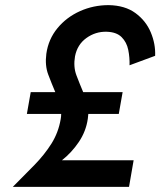

<svg xmlns="http://www.w3.org/2000/svg" viewBox="-20 -730 626 750"><path d="M100 -370H196Q182 -403 168.5 -438.5Q155 -474 161 -520Q169 -577 204.5 -620Q240 -663 292.5 -686.5Q345 -710 404 -710Q468 -709 509 -679Q550 -649 569 -603.5Q588 -558 586 -512L486 -475Q487 -505 481 -535Q475 -565 455 -585Q435 -605 396 -606Q353 -607 317.5 -581.5Q282 -556 273 -510Q266 -469 278.5 -436Q291 -403 305 -370H459L444 -285H325Q324 -275 323 -266Q316 -217 288 -175.5Q260 -134 222 -104H502L484 0H30Q75 -45 114.5 -85.5Q154 -126 181 -169Q208 -212 217 -264Q219 -275 219 -285H85Z"/></svg>

Font: Jost* Medium
Style: Italic
Weight: 500
Italic angle: -10°
Version: Version 3.7